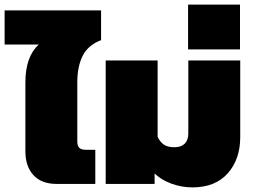

<svg xmlns="http://www.w3.org/2000/svg" viewBox="-50 -797 1096 832"><path d="M60 -141V-439Q60 -552 118 -604H-30V-752H388V-623Q332 -602 308.5 -555.5Q285 -509 285 -441V-184Q285 -165 293.5 -156.5Q302 -148 322 -148H363V0H195Q130 0 95 -38Q60 -76 60 -141Z M620 -45V0H408V-535H633V-204Q644 -181 660.5 -170Q677 -159 706 -159Q735 -159 750.5 -174.5Q766 -190 766 -218V-535H991V-203Q991 -107 937 -46Q883 15 784 15Q736 15 692 -1.5Q648 -18 620 -45Z M765 -777H990V-583H765Z"/></svg>

Font: Prompt Black
Style: Regular
Weight: 900
Designer: Katatrad Team
Foundry: CadsonDemak
Version: Version 1.000